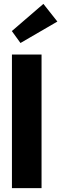

<svg xmlns="http://www.w3.org/2000/svg" viewBox="-20 -969 316 989"><path d="M194 0H41.5V-688H194ZM85.5 -747.5 41 -809 203.5 -949 275.5 -858Z"/></svg>

Font: League Spartan Thin
Style: Bold
Weight: 700
Version: Version 2.002